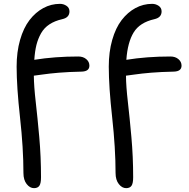

<svg xmlns="http://www.w3.org/2000/svg" viewBox="-20 -766 976 992"><path d="M155.8 206.1Q134.3 206.1 117.7 184.8Q101.1 163.6 101.1 127.9Q101.1 0 83.5 -158.7Q65.9 -317.4 65.9 -421.9Q65.9 -497.6 83.7 -559.8Q101.6 -622.1 132.6 -662.4Q163.6 -702.6 203.9 -724.4Q244.1 -746.1 290 -746.1Q308.6 -746.1 323.7 -735.8Q338.9 -725.6 338.9 -707Q338.9 -675.3 301.8 -667Q262.7 -658.2 235.4 -640.1Q208 -622.1 192.1 -594Q176.3 -565.9 168.2 -533.7Q160.2 -501.5 157.2 -457Q262.7 -474.1 384.8 -474.1Q409.7 -474.1 425.8 -460.4Q441.9 -446.8 441.9 -426.8Q441.9 -397.5 402.8 -396Q335 -394.5 284.9 -390.4Q234.9 -386.2 198.7 -380.9Q162.6 -375.5 154.8 -375Q155.3 -320.3 164.6 -239.5Q173.8 -158.7 182.9 -57.6Q191.9 43.5 191.9 149.9Q191.9 181.6 183.3 193.8Q174.8 206.1 155.8 206.1ZM631.8 206.1Q610.4 206.1 593.8 184.8Q577.1 163.6 577.1 127.9Q577.1 0 559.6 -158.7Q542 -317.4 542 -421.9Q542 -497.6 559.8 -559.8Q577.6 -622.1 608.6 -662.4Q639.6 -702.6 679.9 -724.4Q720.2 -746.1 766.1 -746.1Q784.7 -746.1 799.8 -735.8Q814.9 -725.6 814.9 -707Q814.9 -675.3 777.8 -667Q702.1 -649.9 670.7 -598.6Q639.2 -547.4 632.8 -457Q738.3 -474.1 860.8 -474.1Q885.7 -474.1 901.9 -460.4Q918 -446.8 918 -426.8Q918 -397.5 878.9 -396Q811 -394.5 761 -390.4Q710.9 -386.2 674.8 -380.9Q638.7 -375.5 630.9 -375Q631.3 -320.3 640.6 -239.5Q649.9 -158.7 658.9 -57.6Q668 43.5 668 149.9Q668 181.6 659.4 193.8Q650.9 206.1 631.8 206.1Z"/></svg>

Font: Shantell Sans Irregular Bouncy
Style: Regular
Weight: 400
Designer: Stephen Nixon, Anya Danilova, Shantell Martin
Foundry: Arrow Type
Version: Version 1.006;[9816181b4]